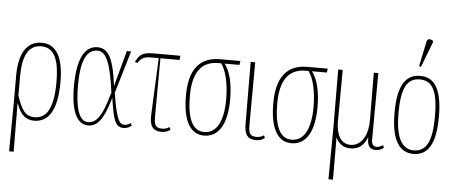

<svg xmlns="http://www.w3.org/2000/svg" viewBox="-61 -959 3210 1353"><g transform="rotate(5 1543.5 -282.5)"><path d="M43 240H75L73 -101H75C103 -17 147 10 199 10C291 10 361 -62 361 -278C361 -455 308 -542 206 -542C93 -542 46 -442 46 -295V-104ZM201 -15C132 -15 107 -62 74 -157V-293C74 -429 109 -517 206 -517C303 -517 333 -419 333 -276C333 -78 279 -15 201 -15Z M582 10C669 10 704 -98 734 -197H735C757 -51 770 6 832 6C851 6 870 -1 888 -15L881 -33C866 -24 854 -17 836 -17C801 -17 779 -45 749 -235L838 -536H808L740 -285H739C716 -466 682 -545 600 -545C504 -545 458 -439 458 -257C458 -58 513 10 582 10ZM579 -13C512 -13 486 -115 486 -266C486 -429 520 -521 602 -521C666 -521 698 -435 725 -235C695 -140 665 -13 579 -13Z M1100 10C1126 10 1148 3 1162 -11L1155 -29C1135 -15 1117 -13 1100 -13C1049 -13 1046 -48 1046 -96L1048 -506H1183L1187 -536H991C910 -536 894 -508 871 -465L889 -459C914 -494 928 -506 985 -506H1036L1018 -99C1015 -19 1044 10 1100 10Z M1401 10C1512 10 1563 -98 1563 -260C1563 -381 1538 -461 1502 -508H1607L1611 -536H1467C1322 -536 1250 -443 1250 -260C1250 -85 1302 10 1401 10ZM1400 -15C1318 -15 1278 -100 1278 -260C1278 -423 1335 -508 1459 -508H1477C1512 -465 1535 -369 1535 -259C1535 -108 1491 -15 1400 -15Z M1768 10C1794 10 1816 3 1830 -11L1823 -29C1803 -15 1785 -13 1768 -13C1717 -13 1714 -48 1714 -96L1716 -536H1684L1686 -99C1686 -19 1712 10 1768 10Z M2019 10C2130 10 2181 -98 2181 -260C2181 -381 2156 -461 2120 -508H2225L2229 -536H2085C1940 -536 1868 -443 1868 -260C1868 -85 1920 10 2019 10ZM2018 -15C1936 -15 1896 -100 1896 -260C1896 -423 1953 -508 2077 -508H2095C2130 -465 2153 -369 2153 -259C2153 -108 2109 -15 2018 -15Z M2302 240H2334L2333 -58H2334C2345 -32 2373 10 2437 10C2500 10 2533 -26 2554 -76H2556C2554 -22 2572 6 2615 6C2636 6 2656 -2 2672 -15L2665 -33C2645 -21 2633 -17 2621 -17C2597 -17 2584 -32 2584 -64L2587 -536H2555L2557 -198C2558 -110 2521 -15 2435 -15C2365 -15 2333 -82 2333 -168L2335 -536H2303L2305 -136Z M2882 -605 2951 -784V-796C2934 -808 2911 -811 2906 -787L2869 -611ZM2882 10C2985 10 3039 -73 3039 -267C3039 -449 2991 -542 2884 -542C2774 -542 2725 -451 2725 -267C2725 -76 2782 10 2882 10ZM2883 -15C2794 -15 2753 -102 2753 -267C2753 -434 2787 -517 2882 -517C2978 -517 3011 -434 3011 -267C3011 -103 2978 -15 2883 -15Z"/></g></svg>

Font: Noto Serif ExtraCondensed Thin
Style: Regular
Weight: 100
Width: 2
Designer: Monotype Design Team
Foundry: Monotype Imaging Inc.
Version: Version 2.013